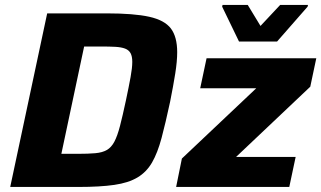

<svg xmlns="http://www.w3.org/2000/svg" viewBox="-20 -741 1274 761"><path d="M20.5 0 167 -688H402.8Q510.5 -688 571.3 -674.6Q632.2 -661.1 657.3 -628.1Q682.3 -595 682.3 -534.2Q682.3 -497.9 674.6 -449.6Q666.9 -401.3 654.3 -338Q636.2 -253.7 620.4 -194.3Q604.6 -135 582.6 -96.9Q560.5 -58.9 525 -37.7Q489.5 -16.4 433.1 -8.2Q376.6 0 290.9 0ZM223.2 -131.3H288Q330.5 -131.3 358.1 -133.8Q385.6 -136.3 403.5 -146.5Q421.3 -156.7 433.3 -179.4Q445.3 -202.1 455.6 -241.7Q465.9 -281.2 479.2 -343.6Q490.8 -398.3 497.5 -435.2Q504.3 -472.2 504.3 -495.7Q504.3 -517.6 497.5 -530.2Q490.7 -542.7 475.7 -548.4Q460.6 -554.1 436.9 -555.4Q413.1 -556.7 378.3 -556.7H313.5ZM678.1 0 700.9 -112.6 995.6 -391.1H773.5L798.7 -510H1233.6L1209.8 -397.4L915.6 -118.9H1151.8L1126.6 0ZM927.4 -576.3 860.5 -714.6 862.1 -721.5H961.9L1012.5 -638.2L1090.5 -721.5H1200.8L1199.2 -714.6L1078.1 -576.3Z"/></svg>

Font: Saira Thin
Style: Italic
Weight: 100
Italic angle: -12°
Designer: Hector Gatti with collaboration of the Omnibus-Type team
Foundry: Omnibus-Type
Version: Version 1.101